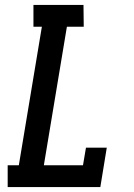

<svg xmlns="http://www.w3.org/2000/svg" viewBox="-20 -755 540 775"><path d="M11 0V-88H56L149 -647H115V-735H317L318 -647H250L157 -88H315L327 -159H411L385 0Z"/></svg>

Font: Iosevka Curly Slab Semibold
Style: Italic
Weight: 600
Italic angle: -9°
Monospace: yes
Designer: Belleve Invis
Foundry: Belleve Invis
Version: Version 22.1.2; ttfautohint (v1.8.4)